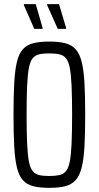

<svg xmlns="http://www.w3.org/2000/svg" viewBox="-20 -896 475 924"><path d="M217 8Q171 8 140 0Q109 -8 90 -29Q71 -50 61.5 -89.5Q52 -129 48.5 -191Q45 -253 45 -344Q45 -435 48.5 -497Q52 -559 61.5 -598.5Q71 -638 90 -659Q109 -680 140 -688Q171 -696 217 -696Q263 -696 294 -688Q325 -680 344 -659Q363 -638 373 -598.5Q383 -559 386.5 -497Q390 -435 390 -344Q390 -253 386.5 -191Q383 -129 373 -89.5Q363 -50 344 -29Q325 -8 294.5 0Q264 8 217 8ZM217 -49Q246 -49 266 -53.5Q286 -58 298 -73Q310 -88 316 -119.5Q322 -151 324.5 -205.5Q327 -260 327 -344Q327 -428 324.5 -482.5Q322 -537 316 -568.5Q310 -600 298 -615Q286 -630 266 -634.5Q246 -639 217 -639Q188 -639 168.5 -634.5Q149 -630 137 -615Q125 -600 119 -568.5Q113 -537 110.5 -482.5Q108 -428 108 -344Q108 -260 110.5 -205.5Q113 -151 119 -119.5Q125 -88 137 -73Q149 -58 168.5 -53.5Q188 -49 217 -49ZM298 -757H258L207 -871V-876H264L298 -762ZM185 -757H145L95 -871V-876H152L185 -762Z"/></svg>

Font: Saira ExtraCondensed
Style: Regular
Weight: 400
Width: 2
Designer: Hector Gatti with collaboration of the Omnibus-Type team
Foundry: Omnibus-Type
Version: Version 1.101